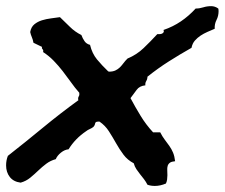

<svg xmlns="http://www.w3.org/2000/svg" viewBox="-60 -654 737 630"><path d="M657.2 -617.2Q657.2 -601.6 650.4 -588.4Q643.6 -575.2 644.5 -559.6Q632.8 -554.7 620.6 -549.3Q608.4 -543.9 598.1 -537.1Q587.9 -530.3 579.6 -521Q571.3 -511.7 568.4 -497.1Q530.3 -475.6 494.1 -452.6Q458 -429.7 423.8 -402.3Q423.8 -394.5 419.9 -388.2Q416 -381.8 417 -374Q397.5 -372.1 388.2 -358.9Q378.9 -345.7 368.2 -332Q383.8 -302.7 401.4 -273.9Q418.9 -245.1 442.4 -219.7H465.8Q472.7 -206.1 480.5 -195.8Q488.3 -185.5 495.6 -175.3Q502.9 -165 507.8 -153.3Q512.7 -141.6 514.6 -125Q502.9 -124 497.6 -120.1Q492.2 -116.2 490.2 -109.9Q488.3 -103.5 488.8 -95.7Q489.3 -87.9 489.3 -79.1Q489.3 -72.3 488.3 -64.9Q487.3 -57.6 484.4 -51.8Q465.8 -43.9 448.2 -43.9Q434.6 -43.9 423.8 -47.9Q418.9 -57.6 412.6 -65.9Q406.2 -74.2 399.9 -82Q393.6 -89.8 387.7 -98.6Q381.8 -107.4 378.9 -118.2Q358.4 -128.9 345.2 -146.5Q332 -164.1 320.8 -184.1Q309.6 -204.1 297.4 -223.1Q285.2 -242.2 266.6 -254.9H261.7Q252.9 -254.9 252 -248.5Q251 -242.2 246.1 -237.3Q241.2 -233.4 234.4 -230.5Q227.5 -227.5 222.7 -223.6Q186.5 -199.2 165 -164.1Q152.3 -163.1 140.1 -153.3Q127.9 -143.6 123 -131.8Q105.5 -127 91.8 -116.7Q78.1 -106.4 65.4 -94.2Q52.7 -82 39.1 -70.8Q25.4 -59.6 7.8 -54.7Q-15.6 -57.6 -27.8 -73.2Q-40 -88.9 -40 -111.3Q-40 -127.9 -34.2 -142.6Q24.4 -188.5 80.6 -234.9Q136.7 -281.2 197.3 -325.2Q196.3 -327.1 196.3 -330.1Q196.3 -335 198.7 -338.4Q201.2 -341.8 200.2 -346.7V-349.6Q185.5 -366.2 172.4 -384.8Q159.2 -403.3 145.5 -420.9Q131.8 -438.5 116.2 -454.6Q100.6 -470.7 81.1 -483.4Q82 -484.4 82 -487.3Q82 -490.2 79.1 -493.2Q76.2 -496.1 78.1 -500L49.8 -513.7Q47.9 -524.4 44.4 -532.2Q41 -540 39.1 -548.8Q42 -565.4 52.7 -574.2Q63.5 -583 77.6 -587.4Q91.8 -591.8 107.9 -593.8Q124 -595.7 136.7 -597.7Q153.3 -582 169.4 -565.9Q185.5 -549.8 207 -539.1Q210.9 -528.3 217.3 -519Q223.6 -509.8 235.4 -506.8Q242.2 -478.5 258.3 -459Q274.4 -439.5 294.9 -419.9L297.9 -418.9Q310.5 -418.9 318.8 -422.9Q327.1 -426.8 333.5 -433.1Q339.8 -439.5 345.2 -446.8Q350.6 -454.1 358.4 -461.9Q388.7 -474.6 411.1 -496.1Q433.6 -517.6 456.1 -542H462.9Q467.8 -542 471.2 -543.5Q474.6 -544.9 476.6 -547.9Q478.5 -550.8 476.6 -555.7Q507.8 -566.4 533.7 -584Q559.6 -601.6 582 -626Q594.7 -626 606.9 -629.9Q619.1 -633.8 632.8 -633.8Q645.5 -633.8 656.2 -626Q657.2 -623 657.2 -617.2Z"/></svg>

Font: RockSalt
Style: Regular
Weight: 400
Designer: Squid
Foundry: Font Diner, Inc DBA Sideshow
Version: Version 1.000